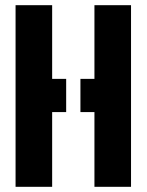

<svg xmlns="http://www.w3.org/2000/svg" viewBox="-20 -720 565 740"><path d="M344 0V-288H290V-416H344V-700H485V0ZM40 0V-700H181V-416H235V-288H181V0Z"/></svg>

Font: Stick No Bills ExtraBold
Style: Regular
Weight: 800
Version: Version 2.000